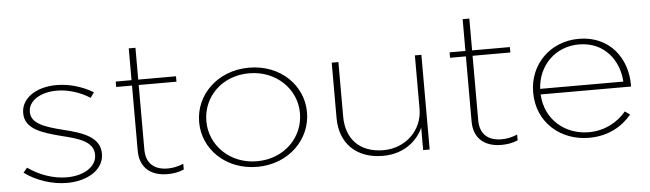

<svg xmlns="http://www.w3.org/2000/svg" viewBox="-45 -840 3447 1018"><g transform="rotate(-5 1678.5 -330.5)"><path d="M276.2 8.9C387.1 8.9 473.3 -45.5 473.3 -128.7V-130.7C473.3 -218.8 381.2 -248.5 280.2 -273.3C190.1 -296 111.9 -318.8 111.9 -382.2V-384.2C111.9 -440.6 173.3 -483.2 264.4 -483.2C322.8 -483.2 387.1 -463.4 439.6 -429.7L459.4 -457.4C401 -493.1 328.7 -512.9 265.3 -512.9C152.5 -512.9 76.2 -456.4 76.2 -381.2V-379.2C76.2 -295 165.3 -268.3 268.3 -241.6C353.5 -220.8 436.6 -199 436.6 -127.7V-125.7C436.6 -63.4 367.3 -20.8 278.2 -20.8C206.9 -20.8 132.7 -46.5 71.3 -90.1L50.5 -65.3C110.9 -19.8 197 8.9 276.2 8.9Z M811.2 8.9C841.9 8.9 870.6 4 898.3 -7.9V-38.6C869.6 -26.7 842.9 -20.8 815.2 -20.8C742.9 -20.8 699.3 -57.4 699.3 -131.7V-475.2H900.3V-504H699.3V-673.3H663.7V-504H579.5V-475.2H663.7V-128.7C663.7 -37.6 722.1 8.9 811.2 8.9Z M1289.5 -17.8C1144.9 -17.8 1040 -124.8 1040 -251.5V-253.5C1040 -380.2 1141 -486.1 1287.5 -486.1C1432.1 -486.1 1538 -380.2 1538 -253.5V-251.5C1538 -124.8 1436 -17.8 1289.5 -17.8ZM1288.5 11.9C1458.8 11.9 1575.6 -111.9 1575.6 -252.5V-254.5C1575.6 -395 1458.8 -515.8 1289.5 -515.8C1119.2 -515.8 1001.4 -393.1 1001.4 -252.5V-249.5C1001.4 -108.9 1119.2 11.9 1288.5 11.9Z M1957.8 11.9C2076.6 11.9 2145.9 -59.4 2171.7 -119.8V0H2206.3V-504H2171.7V-219.8C2171.7 -105 2079.6 -17.8 1962.8 -17.8C1834 -17.8 1764.7 -97 1764.7 -213.9V-504H1729.1V-208.9C1729.1 -78.2 1811.3 11.9 1957.8 11.9Z M2588.2 8.9C2618.9 8.9 2647.6 4 2675.3 -7.9V-38.6C2646.6 -26.7 2619.9 -20.8 2592.2 -20.8C2519.9 -20.8 2476.3 -57.4 2476.3 -131.7V-475.2H2677.3V-504H2476.3V-673.3H2440.7V-504H2356.5V-475.2H2440.7V-128.7C2440.7 -37.6 2499.1 8.9 2588.2 8.9Z M2818 -269.3C2824.9 -393.1 2917 -486.1 3042.7 -486.1C3181.3 -486.1 3254.6 -379.2 3260.6 -269.3ZM3054.6 11.9C3155.6 11.9 3230.9 -31.7 3281.3 -92.1L3254.6 -110.9C3211 -58.4 3141.7 -17.8 3055.6 -17.8C2930.9 -17.8 2824.9 -103 2818 -239.6H3299.2V-251.5C3299.2 -386.1 3212 -515.8 3044.7 -515.8C2892.2 -515.8 2779.4 -402 2779.4 -254.5V-252.5C2779.4 -91.1 2905.1 11.9 3054.6 11.9Z"/></g></svg>

Font: Meinily
Style: Regular
Weight: 500
Designer: Paul Hayes
Foundry: Paul Hayes
Version: Version 1.0; ttfautohint (v1.8.4.7-5d5b)